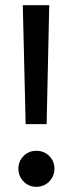

<svg xmlns="http://www.w3.org/2000/svg" viewBox="-20 -709 281 741"><path d="M160 -230H79L68 -689H170ZM190 -58Q190 -29 170 -8.5Q150 12 120 12Q91 12 71 -8.5Q51 -29 51 -58Q51 -87 71 -107Q91 -127 120 -127Q150 -127 170 -107Q190 -87 190 -58Z"/></svg>

Font: Statis Sans
Style: Regular
Weight: 400
Designer: bBox Type GmbH
Foundry: bBox Type GmbH
Version: Version 1.000